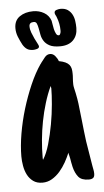

<svg xmlns="http://www.w3.org/2000/svg" viewBox="-45 -567 329 608"><g transform="rotate(-5 119.5 -263.0)"><path d="M231.4 -6.3Q231.4 3.4 226.6 7.1Q221.7 10.7 212.9 10.7Q189.9 10.7 179.9 -1.5Q169.9 -13.7 165 -33.7Q163.6 -40.5 162.1 -47.6Q160.6 -54.7 159.7 -61.5Q158.7 -67.9 157.7 -70.3Q156.7 -72.8 155.8 -79.6Q149.9 -65.4 141.4 -50Q132.8 -34.7 121.6 -21.7Q110.4 -8.8 96.4 -0.5Q82.5 7.8 65.9 7.8Q48.3 7.8 36.6 -0.7Q24.9 -9.3 18.3 -22.2Q11.7 -35.2 9 -50.8Q6.3 -66.4 6.3 -80.6Q6.3 -113.8 12.9 -152.6Q19.5 -191.4 31.2 -230.2Q43 -269 58.6 -304.9Q74.2 -340.8 92.8 -367.7V-367.2L95.7 -371.6Q101.1 -378.9 108.2 -387.5Q115.2 -396 125 -396Q134.3 -396 141.1 -387.9Q147.9 -379.9 150.9 -371.1Q163.6 -368.7 171.4 -365Q179.2 -361.3 183.6 -356Q188 -350.6 189.5 -343.5Q190.9 -336.4 190.9 -328.1Q190.9 -324.7 190.9 -320.8Q190.9 -316.9 190.4 -313Q189.9 -309.1 189.9 -303.7Q189.9 -298.3 189.9 -293.9Q189.9 -289.1 191.7 -281.2Q193.4 -273.4 195.3 -265.1L198.7 -247.1Q201.2 -232.9 202.9 -214.8Q204.6 -196.8 207 -178.7Q209 -160.2 210.9 -142.8Q212.9 -125.5 214.8 -110.8L226.6 -38.6L228 -30.3Q229 -23.9 230.2 -18.6Q231.4 -13.2 231.4 -6.3ZM119.6 -287.1Q119.6 -288.1 119.1 -290.3Q118.7 -292.5 118.2 -294.9Q106.9 -271 98.4 -242.9Q89.8 -214.8 84.2 -185.8Q78.6 -156.7 75.9 -127.7Q73.2 -98.6 73.2 -72.8Q73.2 -70.3 73.2 -68.4Q73.2 -66.4 73.7 -64.5V-64Q85.4 -82 94 -111.6Q102.5 -141.1 108.4 -173.6Q114.3 -206.1 116.9 -236.6Q119.6 -267.1 119.6 -287.1ZM215.3 -471.2Q215.3 -446.8 200.7 -432.1Q186 -417.5 158.7 -417.5Q137.7 -417.5 126 -423.6Q114.3 -429.7 108.2 -439.2Q102.1 -448.7 100.1 -459.5Q98.1 -470.2 96.4 -479.7Q94.7 -489.3 92 -495.4Q89.4 -501.5 82.5 -501.5Q67.9 -501.5 67.9 -488.8Q67.9 -479 71.8 -468.8Q75.7 -458.5 80.1 -449.2Q84.5 -439.9 88.4 -432.9Q92.3 -425.8 92.3 -423.3Q92.3 -417.5 85.2 -415.5Q78.1 -413.6 73.7 -413.6Q61 -413.6 53.7 -418.5Q46.4 -423.3 40.5 -433.1Q33.7 -445.8 28.3 -459.2Q22.9 -472.7 22.9 -486.8Q22.9 -511.2 40.3 -523.4Q57.6 -535.6 83.5 -535.6Q102.5 -535.6 117.9 -526.6Q133.3 -517.6 139.2 -500.5Q140.1 -497.1 141.1 -489.3Q142.1 -481.4 144 -473.4Q146 -465.3 149.2 -459Q152.3 -452.6 157.7 -452.6Q160.2 -452.6 161.6 -454.8Q163.1 -457 163.8 -459.7Q164.6 -462.4 164.6 -464.8Q164.6 -467.3 164.6 -468.3Q164.6 -478.5 162.6 -489Q160.6 -499.5 156.7 -509.3Q155.3 -513.7 153.1 -517.3Q150.9 -521 150.9 -524.9Q150.9 -531.2 158 -533.4Q165 -535.6 170.4 -535.6Q184.1 -535.6 192.9 -529.8Q201.7 -523.9 206.8 -514.6Q211.9 -505.4 213.6 -493.9Q215.3 -482.4 215.3 -471.2Z"/></g></svg>

Font: Just Another Hand
Style: Regular
Weight: 400
Designer: Astigmatic (AOETI)
Foundry: Astigmatic (AOETI)
Version: Version 1.001